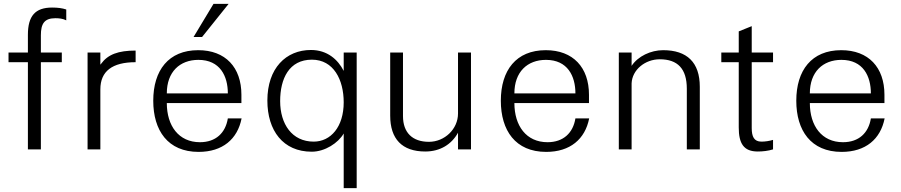

<svg xmlns="http://www.w3.org/2000/svg" viewBox="-20 -771 4652 991"><path d="M191 -500V-589C191 -649 209 -677 266 -677C284 -677 305 -675 322 -666V-722C301 -729 278 -732 249 -732C162 -732 124 -689 124 -591V-500H24V-450H124V0H191V-450H299V-500Z M498 -437V-500H432V0H498V-310C498 -403 559 -450 680 -450V-510C590 -510 537 -490 502 -442Z M771 -251C771 -98 846 13 1005 13C1129 13 1206 -53 1227 -160H1156C1144 -85 1094 -37 1012 -37C902 -37 841 -122 841 -239H1226V-282C1226 -423 1144 -512 1003 -512C850 -512 771 -408 771 -251ZM841 -289C841 -400 908 -462 1004 -462C1116 -462 1156 -378 1156 -289ZM1160 -751H1082L979 -580H1023Z M1426 -249C1426 -365 1472 -463 1590 -463C1702 -463 1754 -359 1754 -243C1754 -116 1687 -40 1599 -40C1487 -40 1426 -131 1426 -249ZM1754 -405C1724 -464 1669 -513 1585 -513C1456 -513 1360 -419 1360 -252C1360 -97 1441 12 1589 12C1657 12 1726 -33 1754 -82V200H1821V-500H1754Z M2411 -500H2344V-185C2344 -105 2275 -39 2194 -39C2109 -39 2060 -86 2060 -172V-500H1994V-174C1994 -54 2055 11 2175 11C2252 11 2311 -26 2344 -86V0H2411Z M2565 -251C2565 -98 2640 13 2799 13C2923 13 3000 -53 3021 -160H2950C2938 -85 2888 -37 2806 -37C2696 -37 2635 -122 2635 -239H3020V-282C3020 -423 2938 -512 2797 -512C2644 -512 2565 -408 2565 -251ZM2635 -289C2635 -400 2702 -462 2798 -462C2910 -462 2950 -378 2950 -289Z M3240 -341C3243 -411 3310 -465 3385 -465C3478 -465 3525 -416 3525 -313V0H3592V-323C3592 -449 3526 -512 3403 -512C3339 -512 3273 -481 3240 -431V-500H3174V0H3240Z M3793 -450V-113C3793 -31 3818 11 3891 11C3916 11 3945 8 3970 0V-49C3950 -43 3929 -40 3910 -40C3872 -40 3860 -66 3860 -110V-450H3970V-500H3860V-636L3793 -609V-500H3703V-450Z M4090 -251C4090 -98 4165 13 4324 13C4448 13 4525 -53 4546 -160H4475C4463 -85 4413 -37 4331 -37C4221 -37 4160 -122 4160 -239H4545V-282C4545 -423 4463 -512 4322 -512C4169 -512 4090 -408 4090 -251ZM4160 -289C4160 -400 4227 -462 4323 -462C4435 -462 4475 -378 4475 -289Z"/></svg>

Font: Perun Light
Style: Regular
Weight: 300
Foundry: Copyright (c) Stefan Peev, Context Ltd, 2016
Version: Version 1.089